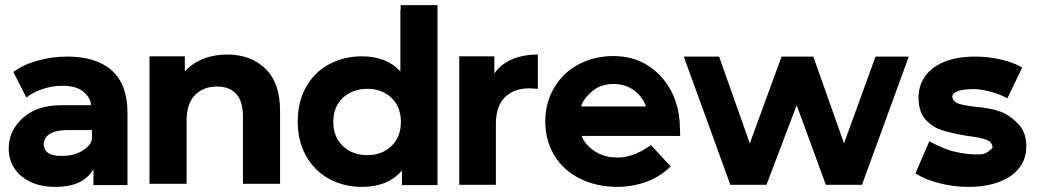

<svg xmlns="http://www.w3.org/2000/svg" viewBox="-20 -722 4055 750"><path d="M339 -182V-214H242Q151 -212 151 -156Q154 -129 177 -119.5Q200 -110 243 -114Q282 -118 310.5 -139Q339 -160 339 -182ZM478 -281V1H345V-61Q305 8 197 8Q140 8 99 -11.5Q58 -31 36 -65Q14 -99 14 -142Q14 -211 69 -261Q124 -311 218 -311H335Q336 -337 308 -362Q280 -387 224 -387Q185 -387 147 -374.5Q109 -362 83 -341L32 -441Q72 -470 128 -485.5Q184 -501 243 -501Q356 -501 417 -446.5Q478 -392 478 -281Z M1074 -289V-4H929V-267Q929 -326 903 -355Q877 -384 828 -384Q774 -384 741.5 -350.5Q709 -317 709 -250V-4H564V-502H702V-443Q731 -475 773.5 -492Q816 -509 867 -509Q960 -509 1017 -453.5Q1074 -398 1074 -289Z M1546 -246Q1546 -305 1509 -340Q1472 -375 1415 -375Q1357 -375 1319.5 -340Q1282 -305 1282 -246Q1282 -187 1319.5 -151.5Q1357 -116 1415 -116Q1472 -116 1509 -151.5Q1546 -187 1546 -246ZM1689 1H1550V-56Q1496 8 1394 8Q1323 8 1265.5 -23.5Q1208 -55 1175.5 -113Q1143 -171 1143 -247Q1143 -324 1175.5 -382Q1208 -440 1265.5 -471Q1323 -502 1394 -502Q1490 -502 1544 -443V-683H1545V-702H1689Z M2081 -509V-375Q2057 -377 2049 -377Q1987 -377 1952 -342Q1917 -307 1917 -237V0H1774V-502H1911V-435Q1937 -472 1980.5 -490.5Q2024 -509 2081 -509Z M2503 -306Q2494 -338 2461 -366Q2425 -394 2377 -394Q2328 -394 2295 -367Q2258 -336 2250 -306ZM2637 -191H2252Q2266 -155 2303.5 -131Q2341 -107 2387 -107Q2416 -105 2450 -116.5Q2484 -128 2523 -155L2600 -72Q2522 5 2394 8Q2310 8 2245 -24.5Q2180 -57 2145 -115.5Q2110 -174 2110 -248Q2110 -320 2144.5 -379Q2179 -438 2240 -470.5Q2301 -503 2376 -503Q2449 -503 2504.5 -470Q2560 -437 2594.5 -379.5Q2629 -322 2635 -246Q2635 -243 2637 -191Z M3530 -501 3347 0H3206L3092 -311L2974 0H2833L2651 -501H2789L2909 -162L3033 -501H3157L3277 -162L3400 -501Z M3556 -45 3610 -170Q3667 -140 3701 -131.5Q3735 -123 3759.5 -120.5Q3784 -118 3809.5 -119Q3835 -120 3857 -145Q3857 -167 3833 -176Q3809 -185 3759 -191Q3700 -201 3662 -212.5Q3624 -224 3596 -254.5Q3568 -285 3568 -341Q3568 -388 3594 -424.5Q3620 -461 3670 -481Q3720 -501 3789 -501Q3840 -501 3890 -489.5Q3940 -478 3973 -458L3915 -338Q3856 -369 3789 -374Q3741 -374 3721.5 -366Q3702 -358 3700 -347Q3700 -324 3729.5 -315.5Q3759 -307 3811 -303Q3872 -295 3903 -279.5Q3934 -264 3961.5 -233.5Q3989 -203 3989 -149Q3989 -103 3962.5 -67.5Q3936 -32 3884.5 -12Q3833 8 3763 8Q3704 8 3647 -7Q3590 -22 3556 -45Z"/></svg>

Font: Montserrat GRBold
Style: Regular
Weight: 700
Designer: Julieta Ulanovsky
Foundry: Julieta Ulanovsky
Version: Version 1.00 May 29, 2023, initial release